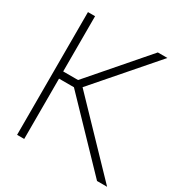

<svg xmlns="http://www.w3.org/2000/svg" viewBox="-173 -883 969 1016"><g transform="rotate(30 311.5 -375.0)"><path d="M561.5 0 207.5 -368.5H116.5V0H73V-750H116.5V-412.5H207.5L500 -750H558.5L247 -391.5L623 0Z"/></g></svg>

Font: Russisch Sans ExtraLight
Style: Regular
Weight: 200
Width: 4
Designer: Michael Sharanda (font) & Cristiano Sobral (main changes)
Foundry: Michael Sharanda
Version: Version 2.00;September 8, 2020;FontCreator 13.0.0.2681 64-bi